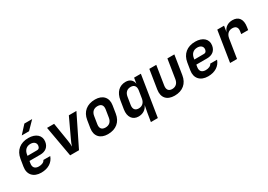

<svg xmlns="http://www.w3.org/2000/svg" viewBox="13 -1798 4174 2990"><g transform="rotate(-30 2100.0 -302.5)"><path d="M279 -645H410L547 -785H407ZM255 10C379 10 469 -47 503 -146H380C366 -112 323 -93 271 -93C201 -93 165 -132 179 -206L185 -241H379C472 -241 534 -289 547 -377C564 -485 481 -560 346 -560C200 -560 103 -480 80 -340L59 -210C37 -78 116 10 255 10ZM198 -325 201 -344C212 -420 258 -464 330 -464C392 -464 430 -428 422 -376C416 -339 397 -326 371 -326Z M777 0H936L1207 -550H1071L914 -215C895 -176 877 -132 870 -103C871 -132 866 -176 860 -216L806 -550H679Z M1454 10C1600 10 1695 -69 1717 -206L1739 -345C1760 -474 1683 -560 1545 -560C1399 -560 1304 -481 1282 -344L1260 -206C1240 -76 1316 10 1454 10ZM1472 -99C1405 -99 1375 -137 1385 -206L1407 -344C1418 -413 1461 -451 1527 -451C1594 -451 1624 -413 1614 -344L1592 -206C1581 -137 1538 -99 1472 -99Z M2125 180H2250L2366 -550H2244L2228 -449C2219 -518 2170 -560 2095 -560C1981 -560 1904 -484 1883 -350L1859 -201C1839 -74 1898 10 2004 10C2084 10 2143 -29 2174 -99L2150 26ZM2069 -98C2005 -98 1975 -137 1985 -206L2007 -344C2018 -413 2060 -452 2124 -452C2188 -452 2219 -411 2208 -341L2187 -209C2176 -139 2133 -98 2069 -98Z M2654 10C2798 10 2893 -70 2914 -208L2968 -550H2843L2789 -209C2778 -138 2735 -99 2671 -99C2608 -99 2578 -138 2589 -209L2643 -550H2518L2464 -208C2443 -73 2514 10 2654 10Z M3255 10C3379 10 3469 -47 3503 -146H3380C3366 -112 3323 -93 3271 -93C3201 -93 3165 -132 3179 -206L3185 -241H3379C3472 -241 3534 -289 3547 -377C3564 -485 3481 -560 3346 -560C3200 -560 3103 -480 3080 -340L3059 -210C3037 -78 3116 10 3255 10ZM3198 -325 3201 -344C3212 -420 3258 -464 3330 -464C3392 -464 3430 -428 3422 -376C3416 -339 3397 -326 3371 -326Z M3653 0H3778L3831 -337C3843 -410 3885 -452 3951 -452C4015 -452 4046 -416 4035 -349L4028 -303H4153L4161 -355C4181 -484 4128 -560 4016 -560C3932 -560 3869 -515 3845 -442L3862 -550H3740Z"/></g></svg>

Font: JetBrains Mono
Style: Bold Italic
Weight: 558
Italic angle: -9°
Monospace: yes
Designer: Philipp Nurullin, Konstantin Bulenkov
Foundry: JetBrains
Version: Version 2.305